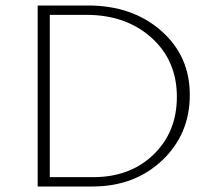

<svg xmlns="http://www.w3.org/2000/svg" viewBox="-20 -678 769 698"><path d="M316 0H117V-658H300Q461 -658 565.5 -566.5Q670 -475 670 -333Q670 -190 569.5 -95Q469 0 316 0ZM623 -326Q623 -458 530.5 -541Q438 -624 294 -624H161V-34H319Q453 -34 538 -116Q623 -198 623 -326Z"/></svg>

Font: EauTestInfant Light
Style: Regular
Weight: 300
Designer: Christian Thalmann (Catharsis Fonts)
Version: Version 0.001;PS 000.001;hotconv 1.0.88;makeotf.lib2.5.64775